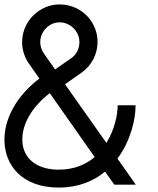

<svg xmlns="http://www.w3.org/2000/svg" viewBox="-20 -833 714 868"><path d="M245 15C334 15 403 -14 455 -57L497 2H594L511 -116C570 -195 593 -293 593 -357H512C512 -312 497 -245 461 -187L274 -452L348 -504C395 -537 421 -589 421 -643C421 -677 411 -711 390 -741C357 -788 304 -813 250 -813C216 -813 183 -803 153 -782C106 -749 80 -697 80 -643C80 -609 90 -575 111 -545L158 -478C49 -395 0 -291 0 -202C0 -80 86 15 245 15ZM205 -412 408 -123C368 -89 315 -66 245 -66C163 -66 108 -101 89 -154C83 -170 81 -186 81 -204C81 -271 122 -348 205 -412ZM250 -732C295 -732 339 -694 339 -643C339 -615 327 -587 302 -570L229 -519L178 -592C167 -608 162 -625 162 -643C162 -688 199 -732 250 -732Z"/></svg>

Font: MintSans
Style: Regular
Weight: 400
Version: Version 2.0